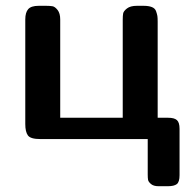

<svg xmlns="http://www.w3.org/2000/svg" viewBox="-20 -478 669 660"><path d="M66.9 -51.8V-411.1Q66.9 -435.1 76.9 -446.5Q86.9 -458 112.8 -458H139.2Q152.3 -458 160.6 -456.5Q168.9 -455.1 178 -443.6Q187 -432.1 187 -411.1V-73.2H401.9V-410.2Q401.9 -423.3 403.3 -431.6Q404.8 -439.9 416.5 -449Q428.2 -458 450.2 -458H474.1Q491.2 -458 502.2 -453.6Q513.2 -449.2 516.6 -439.2Q520 -429.2 521 -423.1Q522 -417 522 -403.8V-73.2H558.1Q579.1 -73.2 588.1 -65.2Q597.2 -57.1 597.2 -35.2V124Q597.2 147.9 587.6 155Q578.1 162.1 557.1 162.1H524.9Q507.8 162.1 499 154.5Q490.2 147 489 140.4Q487.8 133.8 487.8 122.1V0H118.2Q85 0 75.9 -12.5Q66.9 -24.9 66.9 -51.8Z"/></svg>

Font: CMU Sans Serif
Style: Bold
Weight: 700
Version: Version 0.7.0